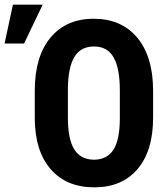

<svg xmlns="http://www.w3.org/2000/svg" viewBox="-96 -802 729 832"><path d="M423.3 -410.6Q423.3 -506.8 396 -553.7Q369.1 -600.6 311.5 -600.6Q253.9 -600.6 226.6 -555.7Q199.2 -510.7 198.2 -418V-291.5Q198.2 -198.2 226.1 -154.3Q253.9 -110.4 311 -109.9Q368.2 -110.4 395.5 -153.3Q422.9 -196.3 423.3 -287.1ZM567.4 -291.5Q567.4 -148.4 500 -69.3Q432.6 9.8 312.5 9.8Q192.4 9.8 124 -68.4Q55.7 -146.5 54.7 -288.1V-409.7Q54.7 -556.6 122.6 -638.7Q190.4 -720.7 310.1 -720.7Q429.7 -720.7 498 -639.6Q566.4 -558.6 567.4 -413.1ZM-40 -781.7H88.9L8.3 -613.3H-76.2Z"/></svg>

Font: RobotoCondensed-Bold
Style: Bold
Weight: 700
Designer: Google
Version: Version 2.001240; 2014